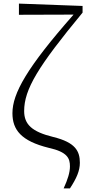

<svg xmlns="http://www.w3.org/2000/svg" viewBox="-20 -824 490 1065"><path d="M333 221H368C404 166 423 124 423 79C423 14 398 -34 276 -64C157 -93 114 -134 114 -208C114 -329 191 -455 438 -754V-791L85 -804V-742L388 -743C129 -449 49 -306 49 -196C49 -104 97 -42 250 -4C355 19 368 55 368 99C368 132 356 171 333 221Z"/></svg>

Font: Noto Serif CJK TC Light
Style: Regular
Weight: 300
Designer: Ryoko NISHIZUKA 西塚涼子 (kana & ideographs); Frank Grießhammer (Latin, Greek & Cyrillic); Wenlong ZHANG 张文龙 (bopomofo); San
Foundry: Adobe
Version: Version 2.001;hotconv 1.1.0;makeotfexe 2.6.0